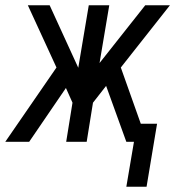

<svg xmlns="http://www.w3.org/2000/svg" viewBox="-50 -540 667 731"><path d="M431 171 460 0H431L354 -213L304 -149L280 0H202L226 -149L201 -205L61 0H-30L165 -283L56 -520H139L248 -282L288 -520H366L329 -300L503 -520H597L410 -283L486 -69H548L508 171Z"/></svg>

Font: Iosevka QP
Style: Italic
Weight: 400
Italic angle: -9°
Designer: Belleve Invis
Foundry: Belleve Invis
Version: Version 20.0.0; ttfautohint (v1.8.4)